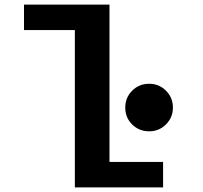

<svg xmlns="http://www.w3.org/2000/svg" viewBox="-20 -820 890 840"><path d="M459 -111.5H693.5V0H307.5V-688.5H85V-800H459ZM632.5 -245.5Q588.5 -245.5 558.2 -275.5Q528 -305.5 528 -349.5Q528 -393 558.2 -423.2Q588.5 -453.5 632.5 -453.5Q676 -453.5 706.2 -423.2Q736.5 -393 736.5 -349.5Q736.5 -306 706.2 -275.8Q676 -245.5 632.5 -245.5Z"/></svg>

Font: League Mono Wide SemiBold
Style: Regular
Weight: 600
Width: 8
Designer: Tyler Finck
Foundry: The League of Moveable Type / Tyler Finck
Version: Version 2.210